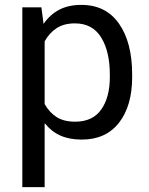

<svg xmlns="http://www.w3.org/2000/svg" viewBox="-20 -558 606 781"><path d="M517.6 -244.6Q517.6 -127.4 464.1 -58.8Q410.6 9.8 312.5 9.8Q262.2 9.8 225.6 -6.6Q189 -22.9 163.1 -55.7L161.6 -55.2V203.1H70.8V-528.3H148.4L157.2 -460.9Q183.6 -499 221.2 -518.6Q258.8 -538.1 311 -538.1Q410.6 -538.1 464.1 -461.7Q517.6 -385.3 517.6 -254.9ZM426.8 -254.9Q426.8 -348.1 391.6 -405.5Q356.4 -462.9 284.7 -462.9Q240.2 -462.9 210.2 -443.4Q180.2 -423.8 161.6 -389.6V-134.8Q181.2 -100.1 210.7 -81.5Q240.2 -63 285.6 -63Q356.9 -63 391.8 -112.5Q426.8 -162.1 426.8 -244.6Z"/></svg>

Font: Roboto Web
Style: Regular
Weight: 400
Designer: Google
Version: Version 1.200310; 2013